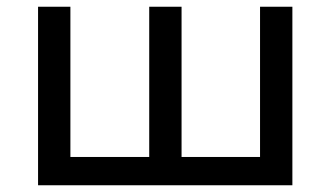

<svg xmlns="http://www.w3.org/2000/svg" viewBox="-20 -550 981 570"><path d="M848 -530V0H93V-530H189V-84H423V-530H519V-84H752V-530Z"/></svg>

Font: APTA Sans Medium
Style: Bold
Weight: 500
Version: Version 7.200